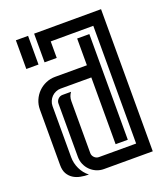

<svg xmlns="http://www.w3.org/2000/svg" viewBox="-122 -730 712 817"><g transform="rotate(-20 234.5 -322.0)"><path d="M429.7 -643.6V0H209Q190.9 0 175 -6.8Q159.2 -13.7 147.5 -25.4Q135.7 -37.1 128.9 -53Q122.1 -68.8 122.1 -86.9V-328.1Q122.1 -339.8 130.6 -348.4Q139.2 -356.9 150.9 -356.9H189.5Q177.2 -340.3 177.2 -319.3V-84Q177.2 -72.3 185.8 -63.7Q194.3 -55.2 206.1 -55.2H374.5V-588.4L181.6 -587.9V-513.2H126.5V-643.1ZM291.5 -384.8H152.3Q140.6 -384.8 130.1 -380.1Q119.6 -375.5 111.8 -367.7Q104 -359.9 99.4 -349.1Q94.7 -338.4 94.7 -326.7V-95.7Q94.7 -67.9 106.7 -42.5Q118.7 -17.1 140.6 0Q121.1 0 102.8 -3.7Q84.5 -7.3 70.3 -16.6Q56.2 -25.9 47.6 -41Q39.1 -56.2 39.1 -79.6V-331.1Q39.1 -353.5 47.6 -373.3Q56.2 -393.1 71 -408Q85.9 -422.9 105.7 -431.4Q125.5 -439.9 147.9 -439.9H291.5V-561H346.7V-82.5H291.5ZM43.9 -643.1H99.1V-513.2H43.9Z"/></g></svg>

Font: Isar CAT
Style: Regular
Weight: 400
Designer: Digitized by Peter Wiegel
Foundry: CAT-Fonts, Peter Wiegel
Version: Version 1.000; ttfautohint (v1.3)